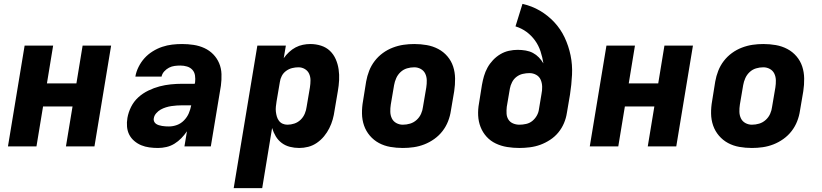

<svg xmlns="http://www.w3.org/2000/svg" viewBox="-20 -755 4240 990"><path d="M21 0 107 -520H254L222 -325H374L406 -520H553L467 0H320L354 -206H202L168 0Z M795 8Q772 8 750 5Q728 2 708.5 -6Q689 -14 672.5 -28Q656 -42 646.5 -60.5Q637 -79 635 -101.5Q633 -124 637 -147Q642 -176 656 -204Q670 -232 693 -253Q716 -274 745 -288Q774 -302 802.5 -309.5Q831 -317 860.5 -320Q890 -323 919 -323H984L986 -331Q988 -348 985.5 -365.5Q983 -383 972 -395Q961 -407 944.5 -412Q928 -417 910 -417Q895 -417 880 -415Q865 -413 851.5 -406Q838 -399 827 -387Q816 -375 813 -360H678Q682 -385 694.5 -410Q707 -435 725 -455Q743 -475 767 -490Q791 -505 816.5 -513.5Q842 -522 867.5 -525Q893 -528 919 -528Q949 -528 978.5 -523.5Q1008 -519 1034 -507Q1060 -495 1079.5 -475Q1099 -455 1110 -429Q1121 -403 1122 -373Q1123 -343 1119 -313L1067 0H931L944 -78Q931 -59 915 -42.5Q899 -26 879.5 -14Q860 -2 838 3Q816 8 795 8ZM851 -103Q872 -103 892.5 -110.5Q913 -118 929 -134.5Q945 -151 953.5 -171Q962 -191 966 -212H920Q906 -212 891.5 -211Q877 -210 863.5 -208Q850 -206 835.5 -201.5Q821 -197 808.5 -190Q796 -183 785.5 -171Q775 -159 773 -145Q771 -137 774.5 -129Q778 -121 784.5 -116.5Q791 -112 799 -109.5Q807 -107 816 -105.5Q825 -104 834 -103.5Q843 -103 851 -103Z M1185 215 1307 -520H1454L1443 -455Q1455 -472 1470.5 -486.5Q1486 -501 1504 -510.5Q1522 -520 1541.5 -524Q1561 -528 1580 -528Q1609 -528 1635.5 -519.5Q1662 -511 1681 -493Q1700 -475 1711 -450Q1722 -425 1726 -397.5Q1730 -370 1728.5 -341.5Q1727 -313 1722 -285L1705 -185Q1702 -162 1695.5 -139Q1689 -116 1678 -94Q1667 -72 1651 -52.5Q1635 -33 1614 -18.5Q1593 -4 1569.5 2Q1546 8 1523 8Q1498 8 1474.5 2Q1451 -4 1432.5 -18Q1414 -32 1402 -52Q1390 -72 1383 -95L1332 215ZM1462 -112Q1480 -112 1498 -118Q1516 -124 1530 -137.5Q1544 -151 1551.5 -169Q1559 -187 1561 -204L1578 -304Q1581 -323 1581 -341Q1581 -359 1574 -374.5Q1567 -390 1552 -399Q1537 -408 1519 -408Q1503 -408 1486.5 -404Q1470 -400 1455.5 -389.5Q1441 -379 1433 -363.5Q1425 -348 1423 -332L1406 -232Q1404 -219 1402.5 -205.5Q1401 -192 1402.5 -179Q1404 -166 1407.5 -154Q1411 -142 1418.5 -132Q1426 -122 1437.5 -117Q1449 -112 1462 -112Z M2057 8Q2024 8 1992.5 2.5Q1961 -3 1934 -17.5Q1907 -32 1887 -55.5Q1867 -79 1857 -108Q1847 -137 1846.5 -169.5Q1846 -202 1852 -235L1868 -335Q1873 -363 1883.5 -390Q1894 -417 1912 -440.5Q1930 -464 1954 -481.5Q1978 -499 2005.5 -509.5Q2033 -520 2060.5 -524Q2088 -528 2116 -528Q2149 -528 2180.5 -522.5Q2212 -517 2239.5 -502.5Q2267 -488 2287 -464.5Q2307 -441 2316.5 -412Q2326 -383 2326.5 -350.5Q2327 -318 2322 -285L2305 -185Q2301 -157 2290.5 -130Q2280 -103 2262 -79.5Q2244 -56 2219.5 -38.5Q2195 -21 2168 -10.5Q2141 0 2113 4Q2085 8 2057 8ZM2057 -112Q2076 -112 2094.5 -117.5Q2113 -123 2128 -136.5Q2143 -150 2151 -168Q2159 -186 2161 -204L2178 -304Q2181 -323 2180.5 -341.5Q2180 -360 2172.5 -375.5Q2165 -391 2149.5 -399.5Q2134 -408 2116 -408Q2097 -408 2078.5 -402.5Q2060 -397 2045.5 -383.5Q2031 -370 2023 -352Q2015 -334 2012 -316L1995 -216Q1992 -197 1992.5 -178.5Q1993 -160 2000.5 -144.5Q2008 -129 2023.5 -120.5Q2039 -112 2057 -112Z M2658 8Q2626 8 2595 3Q2564 -2 2536.5 -15Q2509 -28 2489 -50Q2469 -72 2458 -100Q2447 -128 2445.5 -159.5Q2444 -191 2450 -223L2465 -317Q2469 -340 2475.5 -362.5Q2482 -385 2493.5 -406Q2505 -427 2522 -445Q2539 -463 2560 -475.5Q2581 -488 2604 -493Q2627 -498 2649 -498Q2670 -498 2690.5 -494.5Q2711 -491 2728 -482Q2745 -473 2758.5 -459Q2772 -445 2782 -428Q2777 -460 2767 -490.5Q2757 -521 2738.5 -546.5Q2720 -572 2695 -590.5Q2670 -609 2638 -619L2674 -735Q2723 -724 2764.5 -699.5Q2806 -675 2838.5 -640Q2871 -605 2891.5 -561.5Q2912 -518 2922 -469.5Q2932 -421 2929.5 -369.5Q2927 -318 2919 -267L2903 -173Q2899 -146 2888 -120Q2877 -94 2859 -72Q2841 -50 2816.5 -34Q2792 -18 2766 -8.5Q2740 1 2712 4.5Q2684 8 2658 8ZM2658 -112Q2675 -112 2693 -116Q2711 -120 2725 -131.5Q2739 -143 2748 -159Q2757 -175 2759 -192L2772 -270Q2776 -289 2775.5 -308Q2775 -327 2768 -343.5Q2761 -360 2745 -369Q2729 -378 2710 -378Q2693 -378 2675.5 -374Q2658 -370 2643.5 -359Q2629 -348 2620.5 -331.5Q2612 -315 2609 -298L2593 -204Q2591 -186 2592 -169Q2593 -152 2601.5 -138.5Q2610 -125 2625.5 -118.5Q2641 -112 2658 -112Z M3021 0 3107 -520H3254L3222 -325H3374L3406 -520H3553L3467 0H3320L3354 -206H3202L3168 0Z M3857 8Q3824 8 3792.5 2.5Q3761 -3 3734 -17.5Q3707 -32 3687 -55.5Q3667 -79 3657 -108Q3647 -137 3646.5 -169.5Q3646 -202 3652 -235L3668 -335Q3673 -363 3683.5 -390Q3694 -417 3712 -440.5Q3730 -464 3754 -481.5Q3778 -499 3805.5 -509.5Q3833 -520 3860.5 -524Q3888 -528 3916 -528Q3949 -528 3980.5 -522.5Q4012 -517 4039.5 -502.5Q4067 -488 4087 -464.5Q4107 -441 4116.5 -412Q4126 -383 4126.5 -350.5Q4127 -318 4122 -285L4105 -185Q4101 -157 4090.5 -130Q4080 -103 4062 -79.5Q4044 -56 4019.5 -38.5Q3995 -21 3968 -10.5Q3941 0 3913 4Q3885 8 3857 8ZM3857 -112Q3876 -112 3894.5 -117.5Q3913 -123 3928 -136.5Q3943 -150 3951 -168Q3959 -186 3961 -204L3978 -304Q3981 -323 3980.5 -341.5Q3980 -360 3972.5 -375.5Q3965 -391 3949.5 -399.5Q3934 -408 3916 -408Q3897 -408 3878.5 -402.5Q3860 -397 3845.5 -383.5Q3831 -370 3823 -352Q3815 -334 3812 -316L3795 -216Q3792 -197 3792.5 -178.5Q3793 -160 3800.5 -144.5Q3808 -129 3823.5 -120.5Q3839 -112 3857 -112Z"/></svg>

Font: Iosevka Aile Heavy
Style: Italic
Weight: 900
Italic angle: -9°
Designer: Belleve Invis
Foundry: Belleve Invis
Version: Version 31.1.0; ttfautohint (v1.8.4)